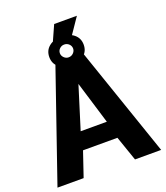

<svg xmlns="http://www.w3.org/2000/svg" viewBox="-165 -1047 1001 1159"><g transform="rotate(-20 335.0 -467.5)"><path d="M371 -794 269 -819 321 -935H467ZM247 -710H424L668 0H500L445 -159H224L170 0H2ZM418 -272 335 -545 250 -272ZM225 -757Q225 -799 255.5 -824Q286 -849 335 -849Q385 -849 415.5 -824Q446 -799 446 -757Q446 -715 415.5 -690Q385 -665 335 -665Q286 -665 255.5 -690Q225 -715 225 -757ZM335 -798Q318 -798 305.5 -786Q293 -774 293 -757Q293 -741 305.5 -728.5Q318 -716 335 -716Q353 -716 365.5 -728.5Q378 -741 378 -757Q378 -774 365.5 -786Q353 -798 335 -798Z"/></g></svg>

Font: Raleway Thin ExtraBold
Style: Regular
Weight: 800
Version: Version 4.026